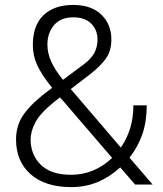

<svg xmlns="http://www.w3.org/2000/svg" viewBox="-20 -741 655 771"><path d="M189.5 -388.2Q148.9 -438 130.4 -477.3Q111.8 -516.6 111.8 -560.1Q111.8 -638.7 154.5 -679.9Q197.3 -721.2 274.4 -721.2Q346.2 -721.2 386.7 -682.4Q427.2 -643.6 427.2 -582Q427.2 -537.1 405.5 -506.3Q383.8 -475.6 341.8 -442.9L264.2 -383.3L465.3 -148.4Q489.7 -184.1 502.7 -226.1Q515.6 -268.1 515.6 -317.9H569.3Q569.3 -253.9 551.8 -202.6Q534.2 -151.4 500 -107.9L592.8 0H522.5L462.9 -68.8Q420.4 -30.3 372.1 -10Q323.7 10.3 265.6 10.3Q161.6 10.3 103 -41.3Q44.4 -92.8 44.4 -181.2Q44.4 -241.2 79.1 -287.1Q113.8 -333 182.1 -382.8ZM265.6 -39.1Q311.5 -39.1 353.3 -56.2Q395 -73.2 430.2 -106.9L228 -342.3Q225.1 -344.7 223.6 -346.2Q222.2 -347.7 221.2 -350.1L198.2 -332.5Q140.6 -285.6 121.8 -249.3Q103 -212.9 103 -181.2Q103 -119.1 144 -79.1Q185.1 -39.1 265.6 -39.1ZM170.4 -561Q170.4 -528.3 185.5 -494.1Q200.7 -460 232.9 -420.4L319.3 -484.9Q348.1 -506.8 359.9 -530.5Q371.6 -554.2 371.6 -582Q371.6 -621.1 346.2 -646.2Q320.8 -671.4 274.4 -671.4Q223.6 -671.4 197 -640.1Q170.4 -608.9 170.4 -561Z"/></svg>

Font: Roboto Web
Style: Light
Weight: 300
Designer: Google
Version: Version 1.200310; 2013